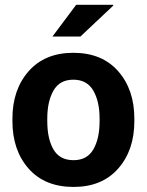

<svg xmlns="http://www.w3.org/2000/svg" viewBox="-20 -754 601 785"><path d="M30.8 0ZM30.8 -269Q30.8 -387.2 96.9 -462.6Q163.1 -538.1 279.8 -538.1Q397 -538.1 463.1 -462.9Q529.3 -387.7 529.3 -269V-258.8Q529.3 -139.6 463.1 -64.7Q397 10.3 280.8 10.3Q163.1 10.3 96.9 -64.7Q30.8 -139.6 30.8 -258.8ZM173.3 -258.8Q173.3 -186.5 198.7 -142.8Q224.1 -99.1 280.8 -99.1Q335.9 -99.1 361.6 -143.1Q387.2 -187 387.2 -258.8V-269Q387.2 -339.4 361.3 -383.8Q335.4 -428.2 279.8 -428.2Q224.1 -428.2 198.7 -383.8Q173.3 -339.4 173.3 -269ZM291.5 -734.4H442.4L443.4 -731.4L308.6 -604.5H194.3Z"/></svg>

Font: TypoPRO Roboto Slab
Style: Bold
Weight: 700
Designer: Google
Version: Version 1.100263; 2013; ttfautohint (v0.94.20-1c74) -l 8 -r 